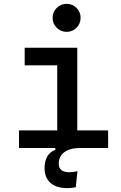

<svg xmlns="http://www.w3.org/2000/svg" viewBox="-20 -764 626 991"><path d="M327.1 207Q271 207 240.5 179.9Q210 152.8 210 103.5Q210 67.4 224.4 43Q238.8 18.6 265.6 9.8V0H78.1V-90.8H275.4V-426.8H107.4V-517.6H378.9V-90.8H538.1V0H392.6Q340.8 0 312 21.5Q283.2 43 283.2 82Q283.2 125 339.8 125Q356.9 125 379.9 119.6L371.1 202.6Q348.6 207 327.1 207ZM323.7 -599.6Q293.9 -599.6 272.7 -620.8Q251.5 -642.1 251.5 -671.9Q251.5 -702.1 272.7 -723.1Q293.9 -744.1 323.7 -744.1Q354 -744.1 375 -723.1Q396 -702.1 396 -671.9Q396 -642.1 375 -620.8Q354 -599.6 323.7 -599.6Z"/></svg>

Font: Cascadia Mono PL
Style: Regular
Weight: 400
Monospace: yes
Designer: Aaron Bell
Foundry: Saja Typeworks
Version: Version 2404.023; ttfautohint (v1.8.4)